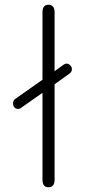

<svg xmlns="http://www.w3.org/2000/svg" viewBox="-20 -779 358 809"><path d="M283 -488Q283 -476 273 -469L210 -424V-22Q210 10 184 10Q159 10 159 -22V-388L68 -324Q63 -320 56 -320Q45 -320 39 -329Q35 -334 35 -343Q35 -356 44 -362L159 -443V-727Q159 -759 184 -759Q210 -759 210 -727V-479L249 -507Q255 -511 260 -511Q271 -511 279 -500Q283 -495 283 -488Z"/></svg>

Font: Kodchasan ExtraLight
Style: Regular
Weight: 275
Version: Version 1.000; ttfautohint (v1.6)